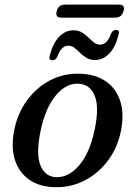

<svg xmlns="http://www.w3.org/2000/svg" viewBox="-20 -780 570 811"><path d="M318 -468.5Q380 -467 423.8 -438.5Q467.5 -410 486.2 -357.8Q505 -305.5 492 -233Q478.5 -160 437.8 -104.2Q397 -48.5 337.8 -17.8Q278.5 13 209.5 10.5Q148.5 9 105.8 -19.5Q63 -48 44.5 -100.2Q26 -152.5 39 -225Q52.5 -298 92.8 -354Q133 -410 191.2 -440.5Q249.5 -471 318 -468.5ZM211.5 -32Q266 -27 312.5 -79.5Q359 -132 380 -233Q399.5 -327 380.5 -374.5Q361.5 -422 316 -426Q262.5 -431.5 217.2 -378.8Q172 -326 151 -225.5Q132 -131 150 -83.8Q168 -36.5 211.5 -32ZM381 -526.5Q360 -526.5 345 -535.8Q330 -545 318 -557Q306 -569 294.5 -578Q283 -587 268.5 -587Q238.5 -587 222 -540Q215 -525.5 201 -525.5Q184 -525.5 190.5 -547Q204.5 -599 230.5 -625.5Q256.5 -652 290.5 -652Q311.5 -652 326.5 -642.8Q341.5 -633.5 353.5 -621.5Q365.5 -609.5 377 -600.5Q388.5 -591.5 403 -591.5Q433 -591.5 449.5 -639Q456.5 -653.5 470.5 -653.5Q487 -653.5 480.5 -632Q467 -579.5 440.8 -553Q414.5 -526.5 381 -526.5ZM219.5 -732.5Q227 -760.5 253.5 -760.5H483.5Q509.5 -760.5 501.5 -733Q494 -705.5 468 -705.5H238Q212.5 -705.5 219.5 -732.5Z"/></svg>

Font: Fraunces 9pt
Style: Italic
Weight: 400
Italic angle: -16°
Version: Version 1.000;[b76b70a41]